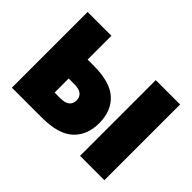

<svg xmlns="http://www.w3.org/2000/svg" viewBox="-130 -978 1255 1255"><g transform="rotate(45 497.5 -350.0)"><path d="M700 -700H925V0H700ZM70 -700H290V-480H345Q499 -480 568.5 -416Q638 -352 638 -240Q638 -128 568.5 -64Q499 0 345 0H70ZM345 -305H290V-175H345Q386 -175 407 -192Q428 -209 428 -240Q428 -271 407 -288Q386 -305 345 -305Z"/></g></svg>

Font: Jost* Black
Style: Regular
Weight: 900
Version: Version 3.7